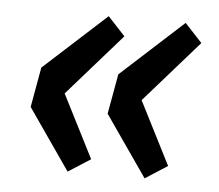

<svg xmlns="http://www.w3.org/2000/svg" viewBox="-38 -485 536 469"><g transform="rotate(5 230.5 -250.5)"><path d="M143.6 -57.5 40 -207 57.5 -305 210.6 -444.5 253 -398.8 119.8 -247.1 198.3 -92.6ZM332.4 -57.5 228.7 -207 246.3 -305 399.3 -444.5 441.7 -398.8 308.5 -247.1 387 -92.6Z"/></g></svg>

Font: Source Sans 3
Style: Italic
Weight: 200
Italic angle: -11°
Designer: Paul D. Hunt
Foundry: Adobe
Version: Version 3.046;hotconv 1.0.118;makeotfexe 2.5.65603